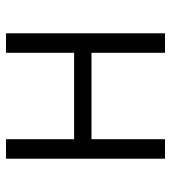

<svg xmlns="http://www.w3.org/2000/svg" viewBox="15 -585 570 640"><g transform="rotate(-90 300.0 -265.0)"><path d="M91 0V-530H156V-303H444V-530H509V0H444V-245H156V0Z"/></g></svg>

Font: Iosevka Curly Light Extended
Style: Regular
Weight: 300
Width: 7
Monospace: yes
Designer: Belleve Invis
Foundry: Belleve Invis
Version: Version 11.1.0; ttfautohint (v1.8.3)